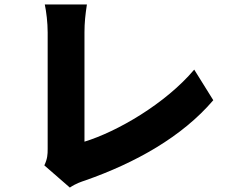

<svg xmlns="http://www.w3.org/2000/svg" viewBox="-20 -790 1040 866"><path d="M180 -44 295 56C323 37 349 29 364 24C592 -56 801 -173 942 -338L856 -476C726 -322 508 -196 361 -151V-644C361 -688 365 -724 372 -770H182C189 -737 195 -688 195 -644V-118C195 -93 194 -74 180 -44Z"/></svg>

Font: Noto Sans JP Black
Style: Regular
Weight: 900
Designer: Ryoko NISHIZUKA 西塚涼子 (kana, bopomofo & ideographs); Paul D. Hunt (Latin, Greek & Cyrillic); Sandoll Communications 산돌커뮤니
Foundry: Adobe
Version: Version 2.002;hotconv 1.0.116;makeotfexe 2.5.65601